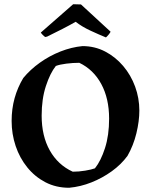

<svg xmlns="http://www.w3.org/2000/svg" viewBox="-20 -876 715 908"><path d="M307 12Q245 12 195 -14Q145 -40 109 -84.5Q73 -129 54 -185.5Q35 -242 35 -304Q35 -361 49 -411.5Q63 -462 90 -507Q123 -547 168.5 -579.5Q214 -612 266 -632.5Q318 -653 370 -658Q428 -658 477 -632.5Q526 -607 562.5 -564Q599 -521 619 -466.5Q639 -412 639 -353Q639 -303 625 -245.5Q611 -188 583 -139Q553 -98 508.5 -66Q464 -34 412.5 -13.5Q361 7 307 12ZM324 -64Q353 -64 383 -69Q413 -74 429 -80Q457 -115 476.5 -175.5Q496 -236 496 -315Q496 -410 459 -478.5Q422 -547 355 -579Q325 -579 293.5 -575Q262 -571 244 -564Q217 -530 197 -469Q177 -408 177 -329Q177 -233 215.5 -164.5Q254 -96 324 -64ZM481 -699Q449 -712 408 -731Q367 -750 338 -773Q310 -757 275 -739Q240 -721 203 -703L194 -701Q190 -703 182.5 -710.5Q175 -718 173 -722L326 -856Q335 -856 344.5 -855.5Q354 -855 363 -855L503 -726Q501 -721 493.5 -712Q486 -703 481 -699Z"/></svg>

Font: Labrada SemiBold
Style: Regular
Weight: 600
Designer: Mercedes Jáuregui
Foundry: Omnibus-Type Team
Version: Version 1.000; ttfautohint (v1.8.4.7-5d5b)